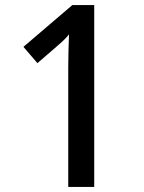

<svg xmlns="http://www.w3.org/2000/svg" viewBox="-20 -800 564 754"><path d="M350 -66H248V-536Q248 -569 249 -603.5Q250 -638 251 -665Q238 -648 209 -623L127 -552L72 -616L264 -780H350Z"/></svg>

Font: Noto Sans Malayalam UI SemiCondensed Medium
Style: Regular
Weight: 500
Width: 4
Designer: Jelle Bosma - Monotype Design Team
Foundry: Monotype Imaging Inc.
Version: Version 2.104; ttfautohint (v1.8.4.7-5d5b)